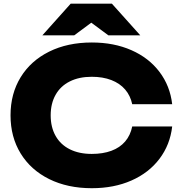

<svg xmlns="http://www.w3.org/2000/svg" viewBox="-20 -995 976 1032"><path d="M473.5 16.6Q343.3 16.6 244.4 -32.4Q145.5 -81.4 91 -170.1Q36.6 -258.7 36.6 -375Q36.6 -491.3 91 -579.9Q145.5 -668.6 244.4 -717.6Q343.3 -766.6 473.5 -766.6Q592.6 -766.6 686.3 -725.3Q780 -684.1 837.1 -608.7Q894.2 -533.3 905.5 -434.8H690.7Q681 -480.8 652.6 -513.9Q624.2 -547 578.4 -564.7Q532.6 -582.3 473.1 -582.3Q405 -582.3 355.3 -557.4Q305.5 -532.6 279 -485.7Q252.4 -438.8 252.4 -375Q252.4 -311.2 279 -264.3Q305.5 -217.4 355.3 -192.6Q405 -167.7 473.1 -167.7Q533.2 -167.7 578.7 -184.5Q624.2 -201.3 652.6 -234.4Q681 -267.5 690.7 -315.2H905.5Q894.2 -216.7 837.1 -141.3Q780 -65.9 686.3 -24.7Q592.6 16.6 473.5 16.6ZM581.4 -975.3 733.9 -805.2H562.3L421.9 -909.2H519.5L379.1 -805.2H207.8L360 -975.3Z"/></svg>

Font: Unbounded Variable
Style: Regular
Weight: 400
Designer: Luke Prowse, Jean-Baptiste Morizot, Fátima Lázaro, Florian Runge
Foundry: NaN
Version: Version 1.600;FEAKit 1.0